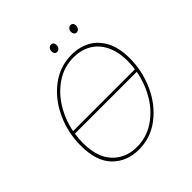

<svg xmlns="http://www.w3.org/2000/svg" viewBox="-215 -1001 1177 1177"><g transform="rotate(-45 374.0 -412.5)"><path d="M684 -430Q684 -322 639 -221Q594 -120 512.5 -57Q431 6 328 6Q224 6 158 -61Q92 -128 92 -264Q92 -375 137.5 -475Q183 -575 264 -636.5Q345 -698 447 -698Q514 -698 567.5 -669Q621 -640 652.5 -580Q684 -520 684 -430ZM122 -360H658Q663 -397 663 -426Q663 -509 634 -566Q605 -623 555.5 -650.5Q506 -678 444 -678Q363 -678 296 -634.5Q229 -591 184 -518.5Q139 -446 122 -360ZM655 -341H119Q113 -304 113 -266Q113 -142 173.5 -78Q234 -14 330 -14Q412 -14 480.5 -58.5Q549 -103 594 -178Q639 -253 655 -341ZM374 -799Q374 -813 382 -822Q390 -831 402 -831Q412 -831 418 -824Q424 -817 424 -805Q424 -791 416 -781.5Q408 -772 396 -772Q386 -772 380 -779.5Q374 -787 374 -799ZM543 -799Q543 -813 551 -822Q559 -831 571 -831Q581 -831 587 -824Q593 -817 593 -805Q593 -791 585 -781.5Q577 -772 565 -772Q555 -772 549 -779.5Q543 -787 543 -799Z"/></g></svg>

Font: Bitter Pro Thin
Style: Italic
Weight: 250
Italic angle: -9°
Designer: Sol Matas, and Bitter project Authors
Foundry: Sol Matas
Version: Version 1.010